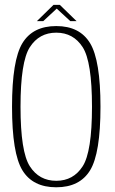

<svg xmlns="http://www.w3.org/2000/svg" viewBox="-20 -790 486 814"><path d="M218.5 4Q119 4 75 -68Q31 -140 31 -337.5Q31 -534.5 75 -607Q119 -679.5 218.5 -679.5Q318 -679.5 362 -606.8Q406 -534 406 -337.5Q406 -140 362 -68Q318 4 218.5 4ZM218.5 -23.5Q291 -23.5 330.5 -85Q370 -146.5 370 -337.5Q370 -528.5 330.5 -590Q291 -651.5 218.5 -651.5Q146 -651.5 106.5 -590Q67 -528.5 67 -337.5Q67 -146.5 106.5 -85Q146 -23.5 218.5 -23.5ZM136.5 -700.5 207 -769.5H233.5L304.5 -700.5H278L220.5 -753.5L163.5 -700.5Z"/></svg>

Font: Anybody ExtraLight
Style: Regular
Weight: 200
Designer: Tyler Finck
Foundry: Etcetera Type Company
Version: Version 1.010; ttfautohint (v1.8.3) -l 8 -r 50 -G 200 -x 14 